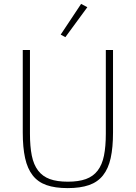

<svg xmlns="http://www.w3.org/2000/svg" viewBox="-20 -955 698 987"><path d="M134 -698V-268Q134 -202 143.5 -155Q153 -108 176 -78Q199 -48 236 -34.5Q273 -21 329 -21Q384 -21 421.5 -34.5Q459 -48 482 -78Q505 -108 514.5 -155Q524 -202 524 -268V-698H561V-274Q561 -197 549 -142.5Q537 -88 509.5 -53.5Q482 -19 437.5 -3.5Q393 12 328 12Q263 12 219 -3.5Q175 -19 148 -53.5Q121 -88 109 -142.5Q97 -197 97 -274V-698ZM316 -764 292 -777 397 -935 429 -918Z"/></svg>

Font: IBM Plex Sans Hebrew ExtraLight
Style: Regular
Weight: 200
Designer: Mike Abbink, Paul van der Laan, Pieter van Rosmalen, Yanek Iontef
Foundry: Bold Monday
Version: Version 1.2